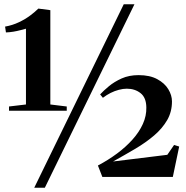

<svg xmlns="http://www.w3.org/2000/svg" viewBox="-20 -835 880 906"><path d="M102.5 -342V-699.5Q93 -697 77 -692.8Q61 -688.5 43 -685.5Q25 -682.5 8 -682L4 -709.5Q38.5 -715.5 69 -730Q99.5 -744.5 123 -762.2Q146.5 -780 161 -794.5L217.5 -787V-342L295 -332.5V-312.5H22.5V-332.5ZM564 -815H614.5L191.5 51H141.5ZM442 -54Q490.5 -79.5 532.2 -110.5Q574 -141.5 605.5 -176.8Q637 -212 654.2 -250.2Q671.5 -288.5 670.5 -328Q670 -374.5 643.2 -395.5Q616.5 -416.5 578.5 -416.5Q560.5 -416.5 540.8 -411.2Q521 -406 502 -396.5Q483 -387 465.5 -373.5L452.5 -389.5Q468.5 -407 493.8 -428Q519 -449 554 -464.8Q589 -480.5 634 -480.5Q687 -480.5 722 -461.5Q757 -442.5 774.2 -414Q791.5 -385.5 791.5 -356.5Q791.5 -307.5 769 -268.5Q746.5 -229.5 707.8 -196.2Q669 -163 618.8 -133.2Q568.5 -103.5 513.5 -73L769.5 -104.5L801.5 -151L825.5 -143.5L795.5 0H463Z"/></svg>

Font: Merriweather 144pt
Style: Bold
Weight: 700
Version: Version 2.100